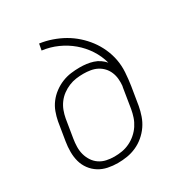

<svg xmlns="http://www.w3.org/2000/svg" viewBox="-173 -863 946 998"><g transform="rotate(-30 300.0 -363.5)"><path d="M248 8Q218 8 189 2Q160 -4 136 -19Q112 -34 95 -57Q78 -80 70.5 -107.5Q63 -135 63 -165.5Q63 -196 68 -226L86 -336Q91 -362 100.5 -388Q110 -414 127 -436.5Q144 -459 167.5 -476.5Q191 -494 217 -504.5Q243 -515 269.5 -518.5Q296 -522 323 -522Q344 -522 363.5 -519.5Q383 -517 402 -511Q421 -505 437 -494Q453 -483 465 -469Q453 -514 427.5 -553Q402 -592 366.5 -622Q331 -652 287.5 -671.5Q244 -691 196 -697L203 -735Q240 -730 276 -717.5Q312 -705 343.5 -687Q375 -669 402.5 -644.5Q430 -620 451.5 -591.5Q473 -563 488.5 -529Q504 -495 511 -458Q518 -421 515.5 -382Q513 -343 507 -304L489 -194Q484 -167 474.5 -139.5Q465 -112 448.5 -88Q432 -64 409 -44.5Q386 -25 359 -13Q332 -1 304 3.5Q276 8 248 8ZM249 -30Q249 -30 249 -30Q249 -30 249 -30Q273 -30 296 -34Q319 -38 341 -48.5Q363 -59 382 -75.5Q401 -92 414.5 -112.5Q428 -133 435.5 -155.5Q443 -178 447 -201L466 -319L468 -328Q470 -349 468 -370Q466 -391 458 -410Q450 -429 436.5 -443.5Q423 -458 405 -467.5Q387 -477 365.5 -480.5Q344 -484 323 -484Q301 -484 279 -481Q257 -478 235.5 -469Q214 -460 195 -446Q176 -432 162 -413Q148 -394 140 -372.5Q132 -351 128 -329L110 -219Q106 -195 105.5 -171Q105 -147 111 -125Q117 -103 129.5 -84Q142 -65 160.5 -52.5Q179 -40 202 -35Q225 -30 249 -30Z"/></g></svg>

Font: Iosevka Curly XLtEx
Style: Italic
Weight: 200
Width: 7
Italic angle: -9°
Monospace: yes
Designer: Belleve Invis
Foundry: Belleve Invis
Version: Version 11.1.0; ttfautohint (v1.8.3)